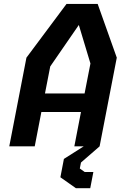

<svg xmlns="http://www.w3.org/2000/svg" viewBox="-20 -750 660 984"><path d="M27.5 0H158L192 -176H395L361 0H409L307.5 64.5L289.5 158.5L369 214.5H442.5L458.5 131.5H414L389 113.5L395 83L490.5 0L578.5 -454.5L480.5 -730H321L115.5 -454.5ZM210.5 -271 237.5 -409.5 384 -622 443.5 -424.5 413.5 -271Z"/></svg>

Font: Monaspace Krypton SemiBold
Style: Italic
Weight: 600
Italic angle: -11°
Designer: Riley Cran & the Lettermatic Team
Foundry: Lettermatic
Version: Version 1.101 (Monaspace Krypton)